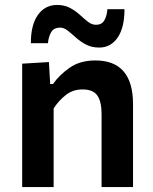

<svg xmlns="http://www.w3.org/2000/svg" viewBox="-20 -755 616 775"><path d="M69.5 0V-498L177.5 -504.5L182.5 -416H194Q219 -452 261 -481.5Q303 -511 365 -511Q517 -511 517 -334V0H390V-295Q390 -344 373.2 -369Q356.5 -394 313 -394Q274.5 -394 246 -371.8Q217.5 -349.5 196.5 -317.5V0ZM380.5 -563Q350 -563 327 -575.2Q304 -587.5 286.2 -603.5Q268.5 -619.5 253.2 -631.5Q238 -643.5 222.5 -643.5Q197.5 -643.5 186.8 -625.5Q176 -607.5 173.5 -580.5H104.5Q104.5 -655 133.2 -695Q162 -735 210.5 -735Q240.5 -735 262.8 -723Q285 -711 302.5 -695Q320 -679 335.2 -667Q350.5 -655 367 -655Q391 -655 401.2 -673Q411.5 -691 413.5 -718H482.5Q482.5 -643.5 454.8 -603.2Q427 -563 380.5 -563Z"/></svg>

Font: Commissioner SemiBold
Style: Regular
Weight: 600
Designer: Kostas Bartsokas
Foundry: Kostas Bartsokas
Version: Version 1.000; ttfautohint (v1.8.3)